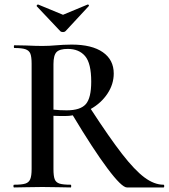

<svg xmlns="http://www.w3.org/2000/svg" viewBox="-20 -824 742 844"><path d="M699 0H538Q515 0 452.5 -83.5Q390 -167 300 -317Q284 -314 266 -314Q230 -314 215 -315V-81Q215 -50 220.5 -36Q226 -22 241.5 -17Q257 -12 291 -12Q293 -12 293 -6Q293 0 291 0Q258 0 239 -1L166 -2L95 -1Q76 0 42 0Q39 0 39 -6Q39 -12 42 -12Q76 -12 91.5 -17Q107 -22 113 -36.5Q119 -51 119 -81V-544Q119 -574 113.5 -588Q108 -602 92 -607.5Q76 -613 43 -613Q41 -613 41 -619Q41 -625 43 -625L95 -624Q139 -622 166 -622Q196 -622 229 -625Q241 -626 258 -627Q275 -628 295 -628Q384 -628 432 -594.5Q480 -561 480 -501Q480 -454 452.5 -412.5Q425 -371 379 -345Q461 -219 516.5 -147.5Q572 -76 615 -44Q658 -12 699 -12Q702 -12 702 -6Q702 0 699 0ZM273 -339Q333 -339 357 -366Q381 -393 381 -465Q381 -546 354 -577.5Q327 -609 278 -609Q242 -609 228.5 -595Q215 -581 215 -542V-342Q242 -339 273 -339ZM142 -796 141 -798Q141 -800 143.5 -802.5Q146 -805 148 -804L257 -759L365 -804H367Q369 -804 370.5 -801.5Q372 -799 370 -797L268 -687Q264 -683 257 -683Q249 -683 245 -687Z"/></svg>

Font: Cormorant Garamond SemiBold
Style: Regular
Weight: 600
Designer: Christian Thalmann (Catharsis Fonts)
Version: Version 3.000